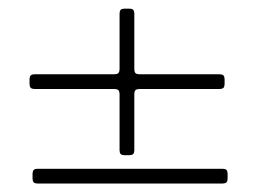

<svg xmlns="http://www.w3.org/2000/svg" viewBox="-20 -585 607 453"><path d="M61.1 -375H250.7C258.9 -374.6 261.7 -371.8 262.1 -363.6V-230.1C262.4 -221.9 265.3 -219.1 273.4 -218.8H285.5C293.7 -219.1 296.5 -221.9 296.9 -230.1V-363.6C297.2 -371.8 300.1 -374.6 308.2 -375H498.6C506.7 -375.4 509.6 -378.2 509.9 -386.4V-398.4C509.6 -406.6 506.7 -409.4 498.6 -409.8H308.2C300.1 -410.2 297.2 -413 296.9 -421.2V-553.3C296.5 -561.4 293.7 -564.3 285.5 -564.6H273.4C265.3 -564.3 262.4 -561.4 262.1 -553.3V-421.2C261.7 -413 258.9 -410.2 250.7 -409.8H61.1C52.9 -409.4 50.1 -406.6 49.7 -398.4V-386.4C50.1 -378.2 52.9 -375.4 61.1 -375ZM56.8 -163.4C57.2 -155.2 60 -152.3 68.2 -152H505.7C513.8 -152.3 516.7 -155.2 517 -163.4V-175.4C516.7 -183.6 513.8 -186.4 505.7 -186.8H68.2C60 -186.4 57.2 -183.6 56.8 -175.4Z"/></svg>

Font: Margiela Serif Light
Style: Regular
Weight: 300
Designer: Andreas Faust, Stefan Endress
Version: Version 1.002;FEAKit 1.0